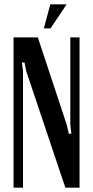

<svg xmlns="http://www.w3.org/2000/svg" viewBox="-20 -873 433 893"><path d="M291 -291 300 -251H312L307 -291V-699H350V0H284L102 -542L94 -582H82L87 -542V0H43V-699H156ZM184 -741 214 -853H290L215 -741Z"/></svg>

Font: Moniqa Paragraph
Style: Bold
Weight: 700
Designer: Rajesh Rajput
Foundry: Rajesh Rajput
Version: Version 1.000